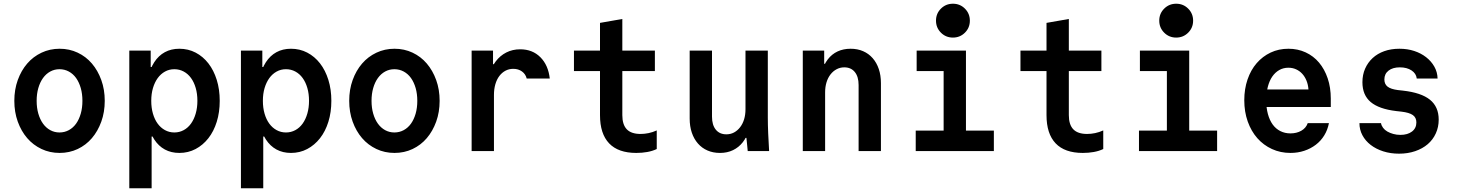

<svg xmlns="http://www.w3.org/2000/svg" viewBox="-20 -812 7840 1032"><path d="M300.4 10Q353 10 397.5 -11Q442 -32 474 -69.5Q506 -107 524.5 -158.2Q543 -209.4 543 -270Q543 -330.6 524.5 -381.8Q506 -433 474 -470.5Q442 -508 397.4 -529Q352.9 -550 300.4 -550Q248 -550 203.2 -528.8Q158.3 -507.6 126.2 -470.3Q94 -433 75.5 -381.8Q57 -330.6 57 -270Q57 -209.4 75.5 -158.2Q94 -107 126.1 -69.7Q158.2 -32.4 203 -11.2Q247.7 10 300.4 10ZM299.6 -100Q272.9 -100 250.2 -112.4Q227.5 -124.8 211.2 -147.4Q195 -170 186 -201.2Q177 -232.4 177 -270Q177 -307.6 186 -338.8Q195 -370 211.2 -392.6Q227.5 -415.2 250.2 -427.6Q272.9 -440 299.6 -440Q327 -440 350 -427.5Q373 -415 389.1 -392.5Q405.1 -369.9 414.1 -338.7Q423 -307.6 423 -270Q423 -232.4 414.1 -201.3Q405.1 -170.1 389.1 -147.5Q373 -125 350 -112.5Q327 -100 299.6 -100Z M944 -550Q900 -550 866 -531.5Q832 -513 809 -477.5Q786 -442 774 -390Q762 -338 762 -270Q762 -203 774 -150.5Q786 -98 809 -62.5Q832 -27 866 -8.5Q900 10 944 10Q991.6 10 1031.3 -11Q1071 -32 1100 -69Q1129 -106 1145 -157.3Q1161 -208.6 1161 -270Q1161 -331.4 1145 -382.7Q1129 -434 1100.2 -471.2Q1071.3 -508.4 1031.5 -529.2Q991.7 -550 944 -550ZM917 -440Q944.2 -440 967.3 -427.6Q990.3 -415.3 1006.6 -392.8Q1022.9 -370.4 1031.9 -339.3Q1041 -308.2 1041 -270Q1041 -233 1031.9 -201.6Q1022.9 -170.3 1006.6 -147.6Q990.3 -124.9 967.3 -112.5Q944.2 -100 917 -100Q889.6 -100 866.6 -112.7Q843.6 -125.3 827.3 -147.7Q811 -170 802 -201.3Q793 -232.6 793 -270.3Q793 -308 802.2 -338.9Q811.5 -369.9 827.7 -392.3Q843.9 -414.6 866.8 -427.3Q889.7 -440 917 -440ZM675 -540V200H795V-78H803L776 -250L798 -452H790V-540Z M1544 -550Q1500 -550 1466 -531.5Q1432 -513 1409 -477.5Q1386 -442 1374 -390Q1362 -338 1362 -270Q1362 -203 1374 -150.5Q1386 -98 1409 -62.5Q1432 -27 1466 -8.5Q1500 10 1544 10Q1591.6 10 1631.3 -11Q1671 -32 1700 -69Q1729 -106 1745 -157.3Q1761 -208.6 1761 -270Q1761 -331.4 1745 -382.7Q1729 -434 1700.2 -471.2Q1671.3 -508.4 1631.5 -529.2Q1591.7 -550 1544 -550ZM1517 -440Q1544.2 -440 1567.3 -427.6Q1590.3 -415.3 1606.6 -392.8Q1622.9 -370.4 1631.9 -339.3Q1641 -308.2 1641 -270Q1641 -233 1631.9 -201.6Q1622.9 -170.3 1606.6 -147.6Q1590.3 -124.9 1567.3 -112.5Q1544.2 -100 1517 -100Q1489.6 -100 1466.6 -112.7Q1443.6 -125.3 1427.3 -147.7Q1411 -170 1402 -201.3Q1393 -232.6 1393 -270.3Q1393 -308 1402.2 -338.9Q1411.5 -369.9 1427.7 -392.3Q1443.9 -414.6 1466.8 -427.3Q1489.7 -440 1517 -440ZM1275 -540V200H1395V-78H1403L1376 -250L1398 -452H1390V-540Z M2100.4 10Q2153 10 2197.5 -11Q2242 -32 2274 -69.5Q2306 -107 2324.5 -158.2Q2343 -209.4 2343 -270Q2343 -330.6 2324.5 -381.8Q2306 -433 2274 -470.5Q2242 -508 2197.4 -529Q2152.9 -550 2100.4 -550Q2048 -550 2003.2 -528.8Q1958.3 -507.6 1926.2 -470.3Q1894 -433 1875.5 -381.8Q1857 -330.6 1857 -270Q1857 -209.4 1875.5 -158.2Q1894 -107 1926.1 -69.7Q1958.2 -32.4 2003 -11.2Q2047.7 10 2100.4 10ZM2099.6 -100Q2072.9 -100 2050.2 -112.4Q2027.5 -124.8 2011.2 -147.4Q1995 -170 1986 -201.2Q1977 -232.4 1977 -270Q1977 -307.6 1986 -338.8Q1995 -370 2011.2 -392.6Q2027.5 -415.2 2050.2 -427.6Q2072.9 -440 2099.6 -440Q2127 -440 2150 -427.5Q2173 -415 2189.1 -392.5Q2205.1 -369.9 2214.1 -338.7Q2223 -307.6 2223 -270Q2223 -232.4 2214.1 -201.3Q2205.1 -170.1 2189.1 -147.5Q2173 -125 2150 -112.5Q2127 -100 2099.6 -100Z M2635 0V-302Q2635 -333 2642.5 -359Q2650 -385 2664 -403.5Q2678 -422 2697 -432Q2716 -442 2739 -442Q2766 -442 2785.5 -428Q2805 -414 2811 -390H2935Q2927 -462 2884.5 -504.5Q2842 -547 2776 -547Q2735 -547 2701.5 -530Q2668 -513 2644.5 -482Q2621 -451 2608 -407.5Q2595 -364 2595 -311L2638 -467H2630V-540H2515V0Z M3325 -193V-430H3500V-540H3325V-710L3205 -689V-540H3065V-430H3205V-193Q3205 -93 3254 -41.5Q3303 10 3400 10Q3431 10 3459 5Q3487 0 3510 -11V-111Q3488 -101 3466 -96.5Q3444 -92 3423 -92Q3373 -92 3349 -117Q3325 -142 3325 -193Z M4107 -180V-540H3987V-225Q3987 -195 3979.5 -170.5Q3972 -146 3958 -128Q3944 -110 3925.5 -100Q3907 -90 3884 -90Q3848 -90 3827.5 -115Q3807 -140 3807 -185V-540H3687V-175Q3687 -133 3698.5 -99Q3710 -65 3731.5 -40.5Q3753 -16 3783 -3Q3813 10 3850 10Q3889 10 3920 -5Q3951 -20 3972.5 -47.5Q3994 -75 4005.5 -115Q4017 -155 4017 -205L3962 -71H3992Q3994 -54 3995.5 -36.5Q3997 -19 3999 0H4114Q4111 -48 4109 -95Q4107 -142 4107 -180Z M4295 0H4415V-315Q4415 -345 4422.5 -369.5Q4430 -394 4444 -412Q4458 -430 4477 -440Q4496 -450 4518 -450Q4554 -450 4574.5 -425Q4595 -400 4595 -355V0H4715V-365Q4715 -407 4703.5 -441Q4692 -475 4670.5 -499.5Q4649 -524 4619 -537Q4589 -550 4552 -550Q4513 -550 4482 -535.5Q4451 -521 4429.5 -493Q4408 -465 4396.5 -425Q4385 -385 4385 -335L4418 -469H4410V-540H4295Z M4902 0H5322V-110H5172V-540H4907V-430H5052V-110H4902ZM5011 -701.1Q5011 -663 5037.4 -636.5Q5063.8 -610 5101.9 -610Q5140 -610 5166.5 -636.4Q5193 -662.8 5193 -700.9Q5193 -739 5166.6 -765.5Q5140.2 -792 5102.1 -792Q5064 -792 5037.5 -765.6Q5011 -739.2 5011 -701.1Z M5725 -193V-430H5900V-540H5725V-710L5605 -689V-540H5465V-430H5605V-193Q5605 -93 5654 -41.5Q5703 10 5800 10Q5831 10 5859 5Q5887 0 5910 -11V-111Q5888 -101 5866 -96.5Q5844 -92 5823 -92Q5773 -92 5749 -117Q5725 -142 5725 -193Z M6102 0H6522V-110H6372V-540H6107V-430H6252V-110H6102ZM6211 -701.1Q6211 -663 6237.4 -636.5Q6263.8 -610 6301.9 -610Q6340 -610 6366.5 -636.4Q6393 -662.8 6393 -700.9Q6393 -739 6366.6 -765.5Q6340.2 -792 6302.1 -792Q6264 -792 6237.5 -765.6Q6211 -739.2 6211 -701.1Z M6728 -237H7133V-282Q7133 -341.6 7116.3 -390.9Q7099.6 -440.1 7069.8 -475.6Q7040 -511 6997.8 -530.5Q6955.6 -550 6905.4 -550Q6853 -550 6809.7 -529.5Q6766.4 -509 6734.7 -472.5Q6703 -436 6685.5 -384.8Q6668 -333.5 6668 -273.3Q6668 -211 6686.6 -158.8Q6705.2 -106.6 6738.1 -69.3Q6771 -32 6816.7 -11Q6862.4 10 6916 10Q6955.6 10 6990.3 -1.5Q7025 -13 7052.5 -34Q7080 -55 7098 -84.5Q7116 -114 7123 -150H7009Q7000 -124 6974.8 -109.5Q6949.6 -95 6916 -95Q6886.2 -95 6861.6 -107.5Q6837 -120 6820.5 -143Q6804 -166 6795 -199Q6786 -232 6786 -272.7Q6786 -312.6 6794.5 -345.3Q6803 -378 6818.5 -400.5Q6834 -423 6856 -435.5Q6878 -448 6905 -448Q6927.5 -448 6946.2 -439.5Q6965 -431 6979 -416Q6993 -401 7002 -379.5Q7011 -358 7013 -331H6728Z M7287 -150Q7287 -115 7303 -85Q7319 -55 7347.5 -33Q7376 -11 7415 1.5Q7454 14 7500 14Q7547 14 7586.5 0.5Q7626 -13 7654 -37Q7682 -61 7697.5 -95Q7713 -129 7713 -169Q7713 -238 7666 -276Q7619 -314 7520 -325L7493 -328Q7455 -333 7438 -346.5Q7421 -360 7421 -385Q7421 -415 7443.5 -432.5Q7466 -450 7504 -450Q7542 -450 7567 -433.5Q7592 -417 7595 -390H7707Q7706 -425 7689.5 -454Q7673 -483 7645.5 -504.5Q7618 -526 7581.5 -538Q7545 -550 7502 -550Q7457 -550 7420.5 -537Q7384 -524 7358 -500Q7332 -476 7317.5 -443Q7303 -410 7303 -370Q7303 -301 7347.5 -263.5Q7392 -226 7485 -215L7512 -212Q7555 -207 7574 -193.5Q7593 -180 7593 -154Q7593 -123 7569.5 -105Q7546 -87 7507 -87Q7487 -87 7469 -92Q7451 -97 7437 -105Q7423 -113 7414 -125Q7405 -137 7403 -150Z"/></svg>

Font: CommitMonoV143 ExtLt
Style: Regular
Weight: 200
Monospace: yes
Designer: Eigil Nikolajsen
Foundry: Eigil Nikolajsen
Version: Version 1.143